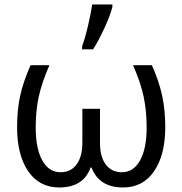

<svg xmlns="http://www.w3.org/2000/svg" viewBox="-20 -826 813 856"><path d="M244.1 9.8Q155.3 9.8 105.7 -62.5Q56.2 -134.8 56.2 -258.8Q56.2 -335 69.6 -397.7Q83 -460.4 116.2 -535.2H200.2Q167 -459 153.1 -396.7Q139.2 -334.5 139.2 -257.8Q139.2 -163.6 168.5 -110.8Q197.8 -58.1 250 -58.1Q295.9 -58.1 321.5 -93Q347.2 -127.9 347.2 -189V-340.8H425.8V-189Q425.8 -126.5 451.7 -92.3Q477.5 -58.1 522.9 -58.1Q575.2 -58.1 604.5 -110.8Q633.8 -163.6 633.8 -257.8Q633.8 -331.5 620.4 -395Q606.9 -458.5 573.2 -535.2H657.2Q689 -463.9 702.9 -399.7Q716.8 -335.4 716.8 -258.8Q716.8 -135.7 667.2 -63Q617.7 9.8 528.8 9.8Q421.4 9.8 388.2 -79.1H383.8Q352.1 9.8 244.1 9.8ZM346.2 -620.1Q359.4 -655.3 372.3 -710.7Q385.3 -766.1 391.1 -806.2H481V-794.9Q472.2 -758.8 445.6 -700.9Q418.9 -643.1 395 -606H346.2Z"/></svg>

Font: HunimalSansv1.5
Style: Regular
Weight: 400
Foundry: Ascender Corporation
Version: Version 1.10